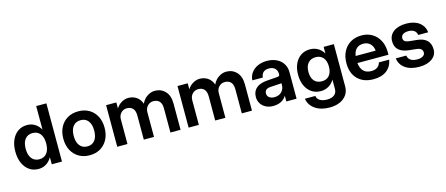

<svg xmlns="http://www.w3.org/2000/svg" viewBox="-54 -1366 5184 2230"><g transform="rotate(-15 2538.0 -251.0)"><path d="M532.5 -700V0H410V-85.5Q384 -39 342.8 -13Q301.5 13 249 13Q186 13 138.8 -20.2Q91.5 -53.5 65.2 -113Q39 -172.5 39 -252Q39 -331 65.2 -390.2Q91.5 -449.5 138.8 -482.2Q186 -515 249 -515Q301.5 -515 342.8 -489.2Q384 -463.5 410 -417.5V-700ZM163.5 -252Q163.5 -176.5 196.2 -135Q229 -93.5 286.5 -93.5Q345.5 -93.5 377.8 -135Q410 -176.5 410 -252Q410 -326.5 377.8 -367.5Q345.5 -408.5 286.5 -408.5Q229 -408.5 196.2 -367.5Q163.5 -326.5 163.5 -252Z M616 -252Q616 -331 647.2 -390.2Q678.5 -449.5 734.5 -482.2Q790.5 -515 865 -515Q939 -515 994.8 -482.2Q1050.5 -449.5 1081.5 -390.2Q1112.5 -331 1112.5 -252Q1112.5 -172.5 1081.5 -113Q1050.5 -53.5 994.8 -20.2Q939 13 865 13Q790.5 13 734.5 -20.2Q678.5 -53.5 647.2 -113Q616 -172.5 616 -252ZM987.5 -252Q987.5 -326.5 955.2 -367.5Q923 -408.5 865 -408.5Q806.5 -408.5 773.8 -367.5Q741 -326.5 741 -252Q741 -176.5 773.8 -135Q806.5 -93.5 865 -93.5Q923 -93.5 955.2 -135Q987.5 -176.5 987.5 -252Z M1516.5 -289Q1516.5 -348.5 1490.2 -375.8Q1464 -403 1419 -403Q1377 -403 1348.5 -373Q1320 -343 1320 -296V0H1197V-500H1320V-428Q1346.5 -469.5 1386 -492.2Q1425.5 -515 1466 -515Q1521.5 -515 1563.8 -486.5Q1606 -458 1625 -403Q1649.5 -456.5 1694.2 -485.8Q1739 -515 1785.5 -515Q1860.5 -515 1909.5 -463.2Q1958.5 -411.5 1958.5 -315V0H1836.5V-289Q1836.5 -348.5 1810 -375.8Q1783.5 -403 1738.5 -403Q1696.5 -403 1667.8 -373Q1639 -343 1639 -296V0H1516.5Z M2375 -289Q2375 -348.5 2348.8 -375.8Q2322.5 -403 2277.5 -403Q2235.5 -403 2207 -373Q2178.5 -343 2178.5 -296V0H2055.5V-500H2178.5V-428Q2205 -469.5 2244.5 -492.2Q2284 -515 2324.5 -515Q2380 -515 2422.2 -486.5Q2464.5 -458 2483.5 -403Q2508 -456.5 2552.8 -485.8Q2597.5 -515 2644 -515Q2719 -515 2768 -463.2Q2817 -411.5 2817 -315V0H2695V-289Q2695 -348.5 2668.5 -375.8Q2642 -403 2597 -403Q2555 -403 2526.2 -373Q2497.5 -343 2497.5 -296V0H2375Z M3353.5 -320V0H3230.5V-69Q3206.5 -28.5 3165.2 -8.2Q3124 12 3070 12Q3021 12 2983 -7.8Q2945 -27.5 2923.2 -61.8Q2901.5 -96 2901.5 -140.5Q2901.5 -209 2946.8 -247.5Q2992 -286 3077.5 -292L3204 -301.5Q3230.5 -303 3230.5 -325V-334.5Q3230.5 -373.5 3204.5 -398Q3178.5 -422.5 3133.5 -422.5Q3047.5 -422.5 3038 -339H2912Q2915.5 -391 2944.2 -430.2Q2973 -469.5 3021.5 -491.5Q3070 -513.5 3132.5 -513.5Q3198.5 -513.5 3248.2 -489.2Q3298 -465 3325.8 -421.2Q3353.5 -377.5 3353.5 -320ZM3025.5 -150Q3025.5 -119.5 3049 -101.5Q3072.5 -83.5 3112 -83.5Q3164.5 -83.5 3197.5 -116Q3230.5 -148.5 3230.5 -200.5V-218.5L3097 -210.5Q3025.5 -206 3025.5 -150Z M3935.5 -500V10.5Q3935.5 66.5 3906.2 109Q3877 151.5 3824 175Q3771 198.5 3700 198.5Q3594.5 198.5 3526.5 151Q3458.5 103.5 3446.5 25.5H3572Q3576.5 61 3609 81.2Q3641.5 101.5 3695.5 101.5Q3751 101.5 3782 76.5Q3813 51.5 3813 6V-106Q3787 -61.5 3745 -36.8Q3703 -12 3650 -12Q3587.5 -12 3540.8 -43.5Q3494 -75 3468 -131.5Q3442 -188 3442 -264Q3442 -339 3468 -395.2Q3494 -451.5 3540.8 -482.8Q3587.5 -514 3650 -514Q3703 -514 3745 -489.2Q3787 -464.5 3813 -420.5V-500ZM3566.5 -264Q3566.5 -195 3599.2 -157Q3632 -119 3690.5 -119Q3749 -119 3781 -157Q3813 -195 3813 -264Q3813 -332 3781 -370.2Q3749 -408.5 3690.5 -408.5Q3632 -408.5 3599.2 -370.2Q3566.5 -332 3566.5 -264Z M4019 -247.5Q4019 -328 4050.5 -388.2Q4082 -448.5 4138.5 -481.8Q4195 -515 4270.5 -515Q4342.5 -515 4398 -481.8Q4453.5 -448.5 4485 -388.8Q4516.5 -329 4516.5 -248.5V-217H4143Q4158 -85 4276 -85Q4321.5 -85 4349.5 -105Q4377.5 -125 4385.5 -160H4510Q4495.5 -78 4436 -32.5Q4376.5 13 4277 13Q4157.5 13 4088.2 -56.8Q4019 -126.5 4019 -247.5ZM4266.5 -416.5Q4162 -416.5 4144.5 -301.5H4385Q4380.5 -354.5 4348.2 -385.5Q4316 -416.5 4266.5 -416.5Z M4851.5 -196.5 4760.5 -206Q4597.5 -223.5 4597.5 -355.5Q4597.5 -428 4654 -470.5Q4710.5 -513 4808.5 -513Q4903.5 -513 4962.2 -469.2Q5021 -425.5 5029.5 -349.5H4910Q4897.5 -422 4809 -422Q4769 -422 4745 -405.8Q4721 -389.5 4721 -362.5Q4721 -337 4736.8 -324.2Q4752.5 -311.5 4785 -307L4880.5 -297.5Q5039.5 -281.5 5039.5 -140.5Q5039.5 -72 4981.5 -30.2Q4923.5 11.5 4828.5 11.5Q4723.5 11.5 4660.2 -33.5Q4597 -78.5 4587.5 -154H4713.5Q4726.5 -78 4827 -78Q4869 -78 4894.5 -93.8Q4920 -109.5 4920 -136Q4920 -188 4851.5 -196.5Z"/></g></svg>

Font: Overused Grotesk SemiBold
Style: Regular
Weight: 610
Version: Version 0.004